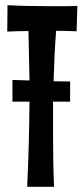

<svg xmlns="http://www.w3.org/2000/svg" viewBox="-20 -720 325 742"><path d="M251 -405 187 -406C189 -474 192 -540 197 -601C227 -601 255 -600 276 -599L279 -697C256 -696 226 -696 194 -696C129 -696 55 -697 9 -700L8 -598C30 -599 59 -600 90 -600L94 -409L28 -411V-327H94C93 -213 90 -97 85 2H189C186 -63 185 -134 185 -208V-327H251Z"/></svg>

Font: Mouse Memoirs
Style: Regular
Weight: 400
Designer: Astigmatic (AOETI)
Foundry: Astigmatic (AOETI)
Version: Version 1.000